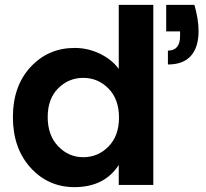

<svg xmlns="http://www.w3.org/2000/svg" viewBox="-20 -760 846 789"><path d="M663 -740H779Q796 -680 796 -632Q796 -566 764.5 -530.5Q733 -495 670 -495V-552Q720 -552 720 -612V-631H663ZM33 -279Q33 -406 105.5 -484.5Q178 -563 287 -563Q341 -563 390 -539.5Q439 -516 468 -477V-740H610V0H468V-82Q409 9 286 9Q178 9 105.5 -71Q33 -151 33 -279ZM322 -440Q262 -440 219 -397Q176 -354 176 -279Q176 -204 219 -159Q262 -114 322 -114Q383 -114 426 -158Q469 -202 469 -277Q469 -352 426 -396Q383 -440 322 -440Z"/></svg>

Font: SVN-Poppins SemiBold
Style: Regular
Weight: 600
Designer: Ninad Kale (Devanagari), Jonny Pinhorn (Latin)
Foundry: Indian Type Foundry
Version: Version 3.002 2017